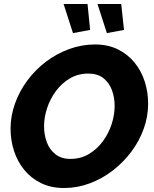

<svg xmlns="http://www.w3.org/2000/svg" viewBox="-20 -937 773 963"><path d="M301 6Q236 6 186 -18.5Q136 -43 102 -84.5Q68 -126 50.5 -179.5Q33 -233 33 -291Q33 -355 55 -417Q77 -479 117 -533Q157 -587 210.5 -627.5Q264 -668 327 -691Q390 -714 457 -714Q521 -714 571 -689.5Q621 -665 655 -623Q689 -581 706 -528Q723 -475 723 -417Q723 -353 701 -291.5Q679 -230 639 -176.5Q599 -123 546 -82Q493 -41 430.5 -17.5Q368 6 301 6ZM333 -140Q385 -140 426 -164.5Q467 -189 496 -228.5Q525 -268 540 -314.5Q555 -361 555 -406Q555 -449 541 -486Q527 -523 498 -545.5Q469 -568 423 -568Q372 -568 331 -544Q290 -520 261 -481Q232 -442 216.5 -395.5Q201 -349 201 -304Q201 -260 215 -223Q229 -186 258.5 -163Q288 -140 333 -140ZM469 -917H588L602 -787L516 -771ZM299 -917H419L432 -787L346 -771Z"/></svg>

Font: Raleway Thin ExtraBold
Style: Italic
Weight: 800
Italic angle: -12°
Version: Version 4.026